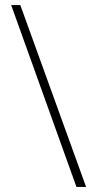

<svg xmlns="http://www.w3.org/2000/svg" viewBox="-20 -735 376 756"><path d="M60 -715H24L281 1H319Z"/></svg>

Font: Noto Sans Thai Looped ExtraCondensed ExtraLight
Style: Regular
Weight: 200
Width: 2
Designer: Sasikarn Vongin, Ben Mitchell
Foundry: The Fontpad Ltd
Version: Version 1.001